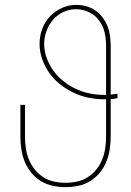

<svg xmlns="http://www.w3.org/2000/svg" viewBox="-20 -763 540 791"><path d="M250 8Q224 8 197.5 2.5Q171 -3 148.5 -17Q126 -31 109 -51.5Q92 -72 82 -96.5Q72 -121 68 -147.5Q64 -174 64 -200V-331H83V-200Q83 -176 86.5 -152Q90 -128 99 -106Q108 -84 123 -65Q138 -46 158.5 -33Q179 -20 202.5 -15Q226 -10 250 -10Q274 -10 297.5 -15Q321 -20 341.5 -33Q362 -46 377 -65Q392 -84 401 -106Q410 -128 413.5 -152Q417 -176 417 -200V-354H409Q377 -354 345 -360.5Q313 -367 283.5 -381Q254 -395 228.5 -415Q203 -435 184 -461.5Q165 -488 154 -519Q143 -550 143 -582Q143 -613 153.5 -642.5Q164 -672 185 -694.5Q206 -717 234.5 -730Q263 -743 294 -743Q314 -743 334.5 -737.5Q355 -732 372 -720.5Q389 -709 402 -692Q415 -675 422.5 -656Q430 -637 433 -616.5Q436 -596 436 -575V-373Q443 -374 450 -375Q457 -376 464 -377V-359Q457 -357 450 -356Q443 -355 436 -355V-200Q436 -174 432 -147.5Q428 -121 418 -96.5Q408 -72 391 -51.5Q374 -31 351.5 -17Q329 -3 302.5 2.5Q276 8 250 8ZM409 -372H417V-575Q417 -593 414.5 -611.5Q412 -630 405.5 -647Q399 -664 388 -679Q377 -694 362 -704Q347 -714 329.5 -719.5Q312 -725 293 -725Q266 -725 241 -713.5Q216 -702 198.5 -681.5Q181 -661 171.5 -635Q162 -609 162 -582Q162 -552 172.5 -523.5Q183 -495 200.5 -471Q218 -447 242 -428Q266 -409 293 -396.5Q320 -384 349.5 -378Q379 -372 409 -372Z"/></svg>

Font: Iosevka Curly Thin
Style: Regular
Weight: 100
Monospace: yes
Designer: Belleve Invis
Foundry: Belleve Invis
Version: Version 22.1.2; ttfautohint (v1.8.4)